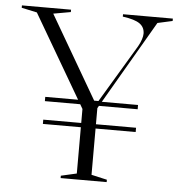

<svg xmlns="http://www.w3.org/2000/svg" viewBox="-51 -757 757 806"><g transform="rotate(5 327.0 -354.0)"><path d="M140 -316V-334H531V-316ZM140 -220V-238H531V-220ZM234 0V-10L300 -25V-297L74 -684L9 -698V-708H216V-698L143 -685L346 -336H364L510 -580Q519 -596 523.5 -610Q528 -624 528 -634Q528 -661 507 -676Q486 -691 435 -698V-708H645V-698L582 -684L362 -306V-25L428 -10V0Z"/></g></svg>

Font: Kalnia Light
Style: Regular
Weight: 300
Designer: Frida Medrano
Foundry: Frida Medrano
Version: Version 1.105